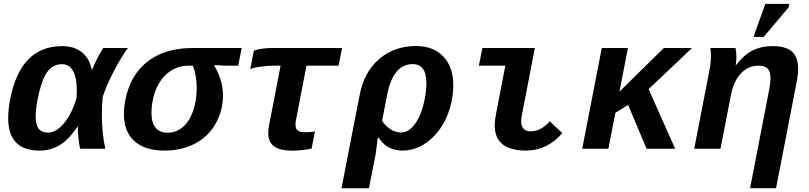

<svg xmlns="http://www.w3.org/2000/svg" viewBox="-20 -780 4241 1007"><path d="M386.2 -115.7Q342.3 -49.3 294.7 -19.8Q247.1 9.8 186.5 9.8Q22.9 9.8 22.9 -161.6Q22.9 -206.1 33.7 -261.7Q88.4 -538.1 305.7 -538.1Q369.1 -538.1 409.2 -506.1Q449.2 -474.1 461.4 -413.6H462.9Q487.8 -475.6 521.5 -528.3H650.9Q616.2 -481.9 576.4 -405.3Q536.6 -328.6 518.6 -271.5Q514.2 -224.1 514.2 -178.2Q514.2 -83 532.2 0H400.4Q388.2 -55.7 388.2 -115.7ZM167 -169.4Q167 -125 182.9 -104.7Q198.7 -84.5 231.9 -84.5Q274.9 -84.5 315.7 -133.5Q356.4 -182.6 381.3 -264.6L382.8 -304.2Q382.8 -372.6 363 -408Q343.3 -443.4 305.2 -443.4Q261.2 -443.4 232.9 -409.2Q204.6 -375 185.8 -297.6Q167 -220.2 167 -169.4Z M843.8 9.8Q740.7 9.8 685.3 -39.6Q629.9 -88.9 629.9 -182.1Q629.9 -248 653.8 -315.7Q677.7 -383.3 725.1 -431.6Q772.5 -480 840.3 -504.2Q908.2 -528.3 992.7 -528.3H1247.6L1229.5 -435.5H1163.6L1104 -438.5L1103.5 -436.5Q1149.4 -359.4 1149.4 -279.3Q1149.4 -200.7 1111.6 -132.6Q1073.7 -64.5 1003.4 -27.3Q933.1 9.8 843.8 9.8ZM1011.7 -319.3Q1011.7 -383.3 991.7 -435.5H965.3Q925.3 -435.5 888.7 -416.3Q852.1 -397 825.7 -360.8Q799.3 -324.7 786.9 -278.3Q774.4 -231.9 774.4 -189Q774.4 -136.2 796.1 -110.1Q817.9 -84 858.4 -84Q904.3 -84 939.2 -113.8Q974.1 -143.6 992.9 -198.7Q1011.7 -253.9 1011.7 -319.3Z M1418.9 -435.5Q1379.4 -435.5 1342.8 -429.9Q1306.2 -424.3 1292.5 -417.5L1311.5 -514.2Q1325.7 -520 1351.3 -524.2Q1377 -528.3 1403.3 -528.3H1773.9L1755.9 -435.5H1587.4L1532.7 -152.3Q1529.8 -137.7 1529.8 -127Q1529.8 -103 1542.7 -94.7Q1555.7 -86.4 1580.6 -86.4Q1600.6 -86.4 1631.8 -90.3L1614.3 -1Q1598.6 3.4 1567.4 6.8Q1536.1 10.3 1516.1 10.3Q1448.7 10.3 1417.7 -12.5Q1386.7 -35.2 1386.7 -83Q1386.7 -100.6 1391.1 -122.6L1451.7 -435.5Z M2090.8 9.8Q2008.8 9.8 1966.8 -57.1H1961.4L1950.2 28.8L1915 207.5H1771L1866.7 -283.7Q1889.6 -402.8 1969 -470.7Q2048.3 -538.6 2161.6 -538.6Q2252.4 -538.6 2304.9 -483.9Q2357.4 -429.2 2357.4 -331.5Q2357.4 -270.5 2338.1 -207.8Q2318.8 -145 2281.5 -95.2Q2244.1 -45.4 2194.6 -17.8Q2145 9.8 2090.8 9.8ZM2216.3 -344.2Q2216.3 -443.8 2144.5 -443.8Q2041 -443.8 2009.8 -279.3L1983.9 -146.5Q2002.4 -117.7 2029.1 -101.3Q2055.7 -85 2085 -85Q2119.1 -85 2149.9 -121.6Q2180.7 -158.2 2198.5 -222.2Q2216.3 -286.1 2216.3 -344.2Z M2738.8 9.8Q2574.7 9.8 2574.7 -123Q2574.7 -147.5 2581.1 -180.2L2630.4 -435.5H2491.7L2509.8 -528.3H2785.2L2716.8 -174.8Q2713.4 -159.2 2713.4 -144Q2713.4 -91.3 2764.2 -91.3Q2817.9 -91.3 2863.3 -144L2929.2 -82Q2850.1 9.8 2738.8 9.8Z M3371.1 0 3274.4 -229.5 3207.5 -188.5 3170.9 0H3033.7L3136.2 -528.3H3273.4L3229 -299.8L3461.9 -528.3H3609.4L3381.8 -312.5L3521 0Z M3914.1 207 4013.7 -307.1Q4021 -345.2 4021 -370.1Q4021 -406.2 4005.4 -420.9Q3989.7 -435.5 3957.5 -435.5Q3904.8 -435.5 3866.7 -395.8Q3828.6 -356 3814 -283.7L3758.8 0H3621.1L3701.7 -415.5Q3708.5 -448.7 3708.5 -487.3Q3708.5 -507.8 3706.1 -528.3H3837.4Q3842.3 -506.8 3842.3 -481Q3842.3 -457.5 3838.4 -438H3839.8Q3881.8 -492.7 3927.5 -515.4Q3973.1 -538.1 4032.7 -538.1Q4100.6 -538.1 4133.3 -509.8Q4166 -481.4 4166 -418.9Q4166 -389.6 4158.7 -352.1L4050.3 207ZM3934.1 -586.4 3937.5 -602.5 3994.1 -759.8H4119.6L4116.2 -741.7L3985.4 -586.4Z"/></svg>

Font: Cousine
Style: Bold Italic
Weight: 700
Italic angle: -12°
Monospace: yes
Designer: Steve Matteson
Foundry: Ascender Corporation
Version: Version 1.20